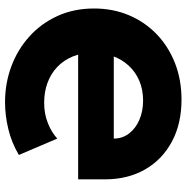

<svg xmlns="http://www.w3.org/2000/svg" viewBox="-8 -760 775 800"><g transform="rotate(-90 380.0 -360.5)"><path d="M364.3 7.8Q264.2 7.8 189.5 -32.2Q114.7 -72.3 73.5 -144Q32.2 -215.8 32.2 -311.5V-422.9H574.2V-274.4H202.1Q202.1 -238.3 223.4 -210.7Q244.6 -183.1 280.5 -167.7Q316.4 -152.3 360.4 -152.3Q406.2 -152.3 442.9 -168Q479.5 -183.6 505.6 -211.9Q531.7 -240.2 545.7 -278.1Q559.6 -315.9 559.6 -360.4Q559.6 -407.7 544.2 -445.3Q528.8 -482.9 501 -509.5Q473.1 -536.1 435.1 -550.3Q397 -564.5 351.6 -564.5Q304.2 -564.5 265.4 -548.6Q226.6 -532.7 202.1 -509.8L133.8 -669.9Q185.1 -700.2 241.9 -713.9Q298.8 -727.5 353.5 -727.5Q432.6 -727.5 503.2 -701.2Q573.7 -674.8 627.9 -625.7Q682.1 -576.7 713.1 -508.5Q744.1 -440.4 744.1 -356.4Q744.1 -278.3 716.3 -211.9Q688.5 -145.5 637.5 -96.2Q586.4 -46.9 516.8 -19.5Q447.3 7.8 364.3 7.8Z"/></g></svg>

Font: Reddit Sans Black
Style: Regular
Weight: 900
Version: Version 1.014